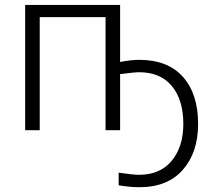

<svg xmlns="http://www.w3.org/2000/svg" viewBox="-20 -533 877 786"><path d="M83 0V-512.7H471.7V-279.3Q517.6 -288.1 548.8 -288.1Q667 -288.1 729 -218.3Q791 -148.4 791 -25.4Q791 90.8 728.5 162.1Q666 233.4 550.8 233.4Q512.7 233.4 465.8 225.6V173.8Q525.4 182.6 548.8 182.6Q635.7 182.6 683.1 125Q730.5 67.4 730.5 -25.4Q730.5 -124 683.6 -180.7Q636.7 -237.3 549.8 -237.3Q529.3 -237.3 471.7 -229.5V0H412.1V-462.9H142.6V0Z"/></svg>

Font: Gothic A1 Light
Style: Regular
Weight: 300
Version: Version 2.50